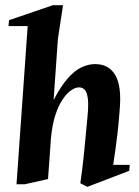

<svg xmlns="http://www.w3.org/2000/svg" viewBox="-20 -713 538 743"><path d="M43.9 0 87.1 -612.1H13L15 -634.9L184.9 -693H224L204.1 -562.9L187.4 -325.9Q215.5 -379.2 241.9 -409.4Q268.2 -439.5 294.9 -452.2Q321.6 -465 348.1 -465Q402 -465 426.8 -421.1Q451.6 -377.2 442.9 -284.9Q439.2 -237.7 435.4 -202.5Q431.5 -167.2 427.2 -137.7Q423 -108.1 418 -75.1H482L480 -52L317.9 10.1L290.9 -3.9Q299.9 -65.9 305.8 -126.9Q311.6 -188 318.1 -256Q323.1 -304.4 320.1 -330Q317.1 -355.6 308.2 -365.3Q299.4 -374.9 284.9 -374.9Q272.4 -374.9 255.8 -363.9Q239.2 -352.9 223 -329.3Q206.7 -305.8 194.4 -268.1Q182 -230.5 177.1 -177.2L165.9 -20.1L76.1 0Z"/></svg>

Font: Ancizar Serif Light
Style: Italic
Weight: 300
Italic angle: -4°
Designer: Cesar Puertas, Viviana Monsalve, Julian Moncada, Julian Prieto, Jose Castro, Felipe Aragon, Mariel Hernandez, Sara Alarc
Version: Version 8.100